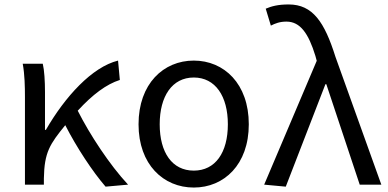

<svg xmlns="http://www.w3.org/2000/svg" viewBox="-20 -829 1740 862"><path d="M555 0C472 -89 383 -225 329 -332C396 -405 458 -451 518 -470L510 -557C393 -528 272 -395 186 -246H182V-416C182 -464 179 -514 172 -543H82C91 -495 92 -438 92 -394V0H177V-28C179 -146 204 -182 273 -267C324 -167 396 -58 454 9Z M850 13C986 13 1097 -90 1097 -271C1097 -453 986 -557 850 -557C714 -557 602 -453 602 -271C602 -90 714 13 850 13ZM850 -63C753 -63 697 -144 697 -271C697 -397 753 -481 850 -481C947 -481 1003 -397 1003 -271C1003 -144 947 -63 850 -63Z M1263 9 1441 -451H1445L1595 0H1692L1486 -574C1437 -730 1384 -809 1276 -809C1228 -809 1199 -801 1173 -790L1196 -714C1216 -724 1236 -732 1266 -732C1328 -732 1365 -679 1396 -578L1402 -556L1166 0Z"/></svg>

Font: Noto Sans KR Regular
Style: Regular
Weight: 400
Designer: Ryoko NISHIZUKA  (kana & ideographs); Paul D. Hunt (Latin, Greek & Cyrillic); Wenlong ZHANG  (bopomofo); Sandoll Communi
Foundry: Adobe Systems Incorporated
Version: Version 1.004;PS 1.004;hotconv 1.0.82;makeotf.lib2.5.63406